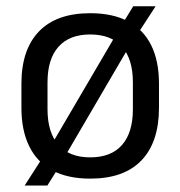

<svg xmlns="http://www.w3.org/2000/svg" viewBox="-20 -542 560 596"><path d="M260 12.5Q190 12.5 142.5 -13Q95 -38.5 70.8 -87.8Q46.5 -137 46.5 -207.5V-282Q46.5 -388 101 -444.5Q155.5 -501 260 -501Q330 -501 377.5 -475.8Q425 -450.5 449.2 -401.8Q473.5 -353 473.5 -282V-207.5Q473.5 -101 419.2 -44.2Q365 12.5 260 12.5ZM127 34H56.5L116.5 -59.5L134.5 -83.5L347 -446L358 -464.5L393.5 -522.5H463L406.5 -435.5L388.5 -410.5L177.5 -49.5L166 -28.5ZM260 -53.5Q325 -53.5 358.8 -92Q392.5 -130.5 392.5 -203V-286.5Q392.5 -358.5 358.8 -396.8Q325 -435 260 -435Q195.5 -435 161.5 -396.8Q127.5 -358.5 127.5 -286.5V-203Q127.5 -130.5 161.5 -92Q195.5 -53.5 260 -53.5Z"/></svg>

Font: Anek Kannada Medium
Style: Regular
Weight: 400
Version: Version 1.003